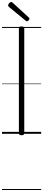

<svg xmlns="http://www.w3.org/2000/svg" viewBox="-20 -1346 434 1931"><path d="M197 14Q183 14 176.5 9Q170 4 170 -5V-1061Q170 -1071 176.5 -1075.5Q183 -1080 197 -1080Q211 -1080 217.5 -1075.5Q224 -1071 224 -1061V-5Q224 4 218 9Q212 14 197 14ZM251 -1132Q248 -1132 245 -1134Q242 -1136 237 -1139L69 -1277Q64 -1282 63 -1285Q62 -1288 62 -1292Q62 -1299 67 -1307Q72 -1315 79.5 -1320.5Q87 -1326 94 -1326Q99 -1326 102 -1323.5Q105 -1321 109 -1317L271 -1169Q275 -1166 275.5 -1162.5Q276 -1159 276 -1157Q276 -1150 267.5 -1141Q259 -1132 251 -1132ZM0 555H394V565H0ZM0 -20H394V0H0ZM0 -505H394V-500H0ZM0 -1075H394V-1065H0Z"/></svg>

Font: Playwrite AR Guides
Style: Regular
Weight: 400
Designer: Veronika Burian, José Scaglione
Foundry: TypeTogether
Version: Version 1.003